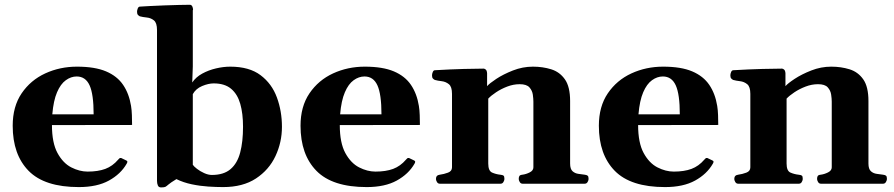

<svg xmlns="http://www.w3.org/2000/svg" viewBox="-20 -777 3781 812"><path d="M313.5 14.2Q168.5 14.2 101.1 -54.4Q33.7 -123 33.7 -245.1Q33.7 -326.7 71.5 -382.3Q109.4 -438 171.4 -466.6Q233.4 -495.1 305.7 -495.1Q381.3 -495.1 428.5 -475.1Q475.6 -455.1 500.7 -418Q525.9 -380.9 534.2 -329.1Q537.1 -311.5 537.8 -290Q538.6 -268.6 538.6 -248.5L199.7 -248Q199.7 -172.9 223.1 -129.9Q246.6 -86.9 281.5 -69.1Q316.4 -51.3 350.6 -51.3Q394.5 -51.3 425.3 -62.7Q456.1 -74.2 479.5 -101.6Q481.9 -104 484.6 -106.9Q487.3 -109.9 492.2 -108.9L513.7 -98.6Q518.6 -96.7 518.6 -92.8Q518.6 -90.8 517.8 -88.9Q517.1 -86.9 515.6 -84.5Q490.7 -41 440.7 -13.4Q390.6 14.2 313.5 14.2ZM201.2 -293.5H376Q376 -378.4 358.9 -416Q341.8 -453.6 304.2 -453.6Q280.3 -453.6 258.3 -437.7Q236.3 -421.9 221.2 -386.7Q206.1 -351.6 201.2 -293.5Z M661.1 15.6Q650.9 15.6 647.5 7.1Q644 -1.5 644 -12.2V-649.9Q644 -680.2 631.1 -690.7Q618.2 -701.2 601.1 -702.9Q584 -704.6 571.3 -708Q566.4 -710.4 563 -714.4Q559.6 -718.3 559.6 -727.5Q559.6 -733.4 562.5 -741Q565.4 -748.5 571.3 -749Q585.9 -750 614.3 -751.5Q642.6 -752.9 675.5 -754.2Q708.5 -755.4 737.8 -756.1Q767.1 -756.8 783.2 -756.8Q791 -756.8 794.4 -747.1Q797.9 -737.3 795.4 -733.4V-495.6L793 -428.2Q808.6 -451.2 835.4 -465.8Q862.3 -480.5 893.8 -487.8Q925.3 -495.1 953.6 -495.1Q1034.2 -495.1 1082 -459Q1129.9 -422.9 1151.1 -364.7Q1172.4 -306.6 1172.4 -240.7Q1172.4 -175.3 1145 -116.9Q1117.7 -58.6 1062.5 -22.2Q1007.3 14.2 923.3 14.2Q895.5 14.2 860.8 12Q826.2 9.8 791 2.4Q755.9 -4.9 726.1 -19.5Q701.2 -4.4 692.6 3.2Q684.1 10.7 679.4 13.2Q674.8 15.6 661.1 15.6ZM876 -37.1Q926.3 -37.1 955.1 -61.8Q983.9 -86.4 995.8 -132.1Q1007.8 -177.7 1007.8 -240.7Q1007.8 -296.9 996.1 -337.9Q984.4 -378.9 957.3 -401.6Q930.2 -424.3 883.8 -424.3Q861.3 -424.3 834.7 -413.1Q808.1 -401.9 795.4 -378.9V-80.1Q799.8 -73.2 813 -63Q826.2 -52.7 843.5 -44.9Q860.8 -37.1 876 -37.1Z M1530.8 14.2Q1385.7 14.2 1318.4 -54.4Q1251 -123 1251 -245.1Q1251 -326.7 1288.8 -382.3Q1326.7 -438 1388.7 -466.6Q1450.7 -495.1 1522.9 -495.1Q1598.6 -495.1 1645.8 -475.1Q1692.9 -455.1 1718 -418Q1743.2 -380.9 1751.5 -329.1Q1754.4 -311.5 1755.1 -290Q1755.9 -268.6 1755.9 -248.5L1417 -248Q1417 -172.9 1440.4 -129.9Q1463.9 -86.9 1498.8 -69.1Q1533.7 -51.3 1567.9 -51.3Q1611.8 -51.3 1642.6 -62.7Q1673.3 -74.2 1696.8 -101.6Q1699.2 -104 1701.9 -106.9Q1704.6 -109.9 1709.5 -108.9L1731 -98.6Q1735.8 -96.7 1735.8 -92.8Q1735.8 -90.8 1735.1 -88.9Q1734.4 -86.9 1732.9 -84.5Q1708 -41 1658 -13.4Q1607.9 14.2 1530.8 14.2ZM1418.5 -293.5H1593.3Q1593.3 -378.4 1576.2 -416Q1559.1 -453.6 1521.5 -453.6Q1497.6 -453.6 1475.6 -437.7Q1453.6 -421.9 1438.5 -386.7Q1423.3 -351.6 1418.5 -293.5Z M1840.3 0Q1832 0 1827.9 -7.3Q1823.7 -14.6 1823.7 -20Q1823.7 -36.1 1839.8 -38.1Q1857.9 -40.5 1874.8 -46.9Q1891.6 -53.2 1891.6 -69.3V-379.9Q1891.6 -410.2 1878.4 -420.9Q1865.2 -431.6 1848.1 -433.6Q1831.1 -435.5 1818.8 -439Q1814 -441.4 1810.5 -445.3Q1807.1 -449.2 1807.1 -458.5Q1807.1 -464.4 1810.1 -471.9Q1813 -479.5 1818.8 -480Q1886.2 -483.9 1941.7 -485.4Q1997.1 -486.8 2025.4 -486.8Q2029.3 -486.8 2034.2 -482.9Q2039.1 -479 2040 -467.3V-412.6Q2049.3 -423.8 2078.9 -443.4Q2108.4 -462.9 2149.4 -479Q2190.4 -495.1 2233.9 -495.1Q2275.4 -495.1 2311.3 -483.9Q2347.2 -472.7 2369.1 -441.4Q2391.1 -410.2 2391.1 -349.6V-85.4Q2391.1 -62 2401.6 -52.7Q2412.1 -43.5 2426.5 -41.7Q2440.9 -40 2453.1 -38.1Q2461.4 -37.1 2465.3 -33.9Q2469.2 -30.8 2469.2 -20Q2469.2 -14.6 2465.1 -7.3Q2460.9 0 2452.6 0H2190.4Q2182.1 0 2178 -7.3Q2173.8 -14.6 2173.8 -20Q2173.8 -27.8 2176.5 -32.5Q2179.2 -37.1 2189 -38.1Q2204.6 -40 2220.2 -47.9Q2235.8 -55.7 2235.8 -69.3V-347.2Q2235.8 -359.4 2233.4 -376.7Q2231 -394 2219 -407.5Q2207 -420.9 2177.7 -420.9Q2151.4 -420.9 2125.2 -410.9Q2099.1 -400.9 2077.9 -386.7Q2056.6 -372.6 2044.9 -359.9V-85.4Q2044.9 -54.2 2061.3 -47.1Q2077.6 -40 2095.7 -38.1Q2106 -37.1 2109.6 -34.2Q2113.3 -31.2 2113.3 -20Q2113.3 -14.6 2109.1 -7.3Q2105 0 2096.7 0Z M2792.5 14.2Q2647.5 14.2 2580.1 -54.4Q2512.7 -123 2512.7 -245.1Q2512.7 -326.7 2550.5 -382.3Q2588.4 -438 2650.4 -466.6Q2712.4 -495.1 2784.7 -495.1Q2860.4 -495.1 2907.5 -475.1Q2954.6 -455.1 2979.7 -418Q3004.9 -380.9 3013.2 -329.1Q3016.1 -311.5 3016.8 -290Q3017.6 -268.6 3017.6 -248.5L2678.7 -248Q2678.7 -172.9 2702.1 -129.9Q2725.6 -86.9 2760.5 -69.1Q2795.4 -51.3 2829.6 -51.3Q2873.5 -51.3 2904.3 -62.7Q2935.1 -74.2 2958.5 -101.6Q2960.9 -104 2963.6 -106.9Q2966.3 -109.9 2971.2 -108.9L2992.7 -98.6Q2997.6 -96.7 2997.6 -92.8Q2997.6 -90.8 2996.8 -88.9Q2996.1 -86.9 2994.6 -84.5Q2969.7 -41 2919.7 -13.4Q2869.6 14.2 2792.5 14.2ZM2680.2 -293.5H2855Q2855 -378.4 2837.9 -416Q2820.8 -453.6 2783.2 -453.6Q2759.3 -453.6 2737.3 -437.7Q2715.3 -421.9 2700.2 -386.7Q2685.1 -351.6 2680.2 -293.5Z M3102.1 0Q3093.8 0 3089.6 -7.3Q3085.4 -14.6 3085.4 -20Q3085.4 -36.1 3101.6 -38.1Q3119.6 -40.5 3136.5 -46.9Q3153.3 -53.2 3153.3 -69.3V-379.9Q3153.3 -410.2 3140.1 -420.9Q3127 -431.6 3109.9 -433.6Q3092.8 -435.5 3080.6 -439Q3075.7 -441.4 3072.3 -445.3Q3068.8 -449.2 3068.8 -458.5Q3068.8 -464.4 3071.8 -471.9Q3074.7 -479.5 3080.6 -480Q3147.9 -483.9 3203.4 -485.4Q3258.8 -486.8 3287.1 -486.8Q3291 -486.8 3295.9 -482.9Q3300.8 -479 3301.8 -467.3V-412.6Q3311 -423.8 3340.6 -443.4Q3370.1 -462.9 3411.1 -479Q3452.1 -495.1 3495.6 -495.1Q3537.1 -495.1 3573 -483.9Q3608.9 -472.7 3630.9 -441.4Q3652.8 -410.2 3652.8 -349.6V-85.4Q3652.8 -62 3663.3 -52.7Q3673.8 -43.5 3688.2 -41.7Q3702.6 -40 3714.8 -38.1Q3723.1 -37.1 3727.1 -33.9Q3731 -30.8 3731 -20Q3731 -14.6 3726.8 -7.3Q3722.7 0 3714.4 0H3452.1Q3443.8 0 3439.7 -7.3Q3435.5 -14.6 3435.5 -20Q3435.5 -27.8 3438.2 -32.5Q3440.9 -37.1 3450.7 -38.1Q3466.3 -40 3481.9 -47.9Q3497.6 -55.7 3497.6 -69.3V-347.2Q3497.6 -359.4 3495.1 -376.7Q3492.7 -394 3480.7 -407.5Q3468.8 -420.9 3439.5 -420.9Q3413.1 -420.9 3387 -410.9Q3360.8 -400.9 3339.6 -386.7Q3318.4 -372.6 3306.6 -359.9V-85.4Q3306.6 -54.2 3323 -47.1Q3339.4 -40 3357.4 -38.1Q3367.7 -37.1 3371.3 -34.2Q3375 -31.2 3375 -20Q3375 -14.6 3370.8 -7.3Q3366.7 0 3358.4 0Z"/></svg>

Font: Gelasio
Style: Bold
Weight: 700
Designer: Eben Sorkin
Foundry: Eben Sorkin
Version: Version 1.008